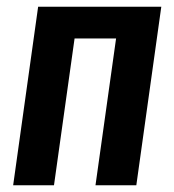

<svg xmlns="http://www.w3.org/2000/svg" viewBox="-20 -549 517 569"><path d="M263 0 324 -435H201L140 0H19L93 -529H458L384 0Z"/></svg>

Font: Fira Sans Extra Condensed Medium
Style: Italic
Weight: 500
Width: 3
Italic angle: -8°
Designer: Carrois Corporate & Edenspiekermann AG
Foundry: Carrois Corporate GbR & Edenspiekermann AG
Version: Version 4.203